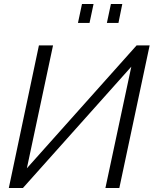

<svg xmlns="http://www.w3.org/2000/svg" viewBox="-20 -936 765 956"><path d="M368.2 -821.8 388.2 -916H445.8L425.8 -821.8ZM512.2 -821.8 532.2 -916H588.9L569.8 -821.8ZM23.9 0 173.8 -710H244.1L113.8 -98.1L660.2 -710H725.1L574.2 0H504.9L633.8 -604L94.2 0Z"/></svg>

Font: Rawline
Style: Italic
Weight: 400
Italic angle: -12°
Designer: Matt McInerney, Pablo Impallari, Rodrigo Fuenzalida
Foundry: Matt McInerney, Pablo Impallari, Rodrigo Fuenzalida
Version: Version 4.020;PS 004.020;hotconv 1.0.88;makeotf.lib2.5.64775